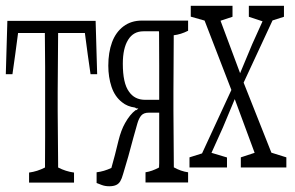

<svg xmlns="http://www.w3.org/2000/svg" viewBox="-25 -585 1023 665"><path d="M75.7 12.7Q104.5 8.8 130.9 -4.9V-8.3Q130.9 -9.3 130.9 -19.5Q130.9 -61 131.3 -112.8Q131.3 -227.5 131.3 -352.5Q131.3 -402.8 130.4 -465.8V-470.7H37.6Q27.8 -394.5 18.1 -328.1H-4.9Q-2 -415.5 0.5 -512.7H306.2Q309.1 -415.5 311.5 -328.1H288.6Q278.8 -394.5 269 -470.7H176.3Q174.8 -287.1 174.8 -266.1Q174.8 -228 174.8 -199.2Q174.8 -158.7 176.3 -19.5Q176.3 -8.8 176.3 -8.3V-4.9Q202.6 8.8 231.4 12.7Q231.4 34.7 231.4 47.4H75.7Q75.7 34.7 75.7 12.7Z M479 11.7Q501.5 8.3 525.9 -4.9V-8.3Q526.4 -9.3 526.4 -20Q526.4 -62 526.4 -113.8Q526.4 -149.4 526.4 -194.8H490.7Q473.1 -194.8 464.6 -185.3Q456.1 -175.8 450.7 -157Q445.3 -138.2 437 -108.4Q419.4 -40.5 401.4 17.6Q397 33.7 391.6 42.7Q386.2 51.8 377 55.9Q367.7 60.1 353.3 60.1Q338.9 60.1 327.4 55.7Q315.9 51.3 309.6 48.8Q309.6 35.2 309.6 11.7Q335 8.8 360.8 -3.4Q373 -45.9 385.3 -97.7Q394.5 -134.8 408.2 -158.7Q424.8 -188.5 444.8 -203.6Q449.2 -202.1 454.1 -210.9Q448.7 -207 442.9 -212.4Q416 -215.8 397.5 -231Q372.6 -250.5 361.3 -284.2Q350.1 -317.9 350.1 -357.4Q350.1 -403.3 363 -438.5Q376 -473.6 402.6 -493.7Q429.2 -513.7 466.3 -513.7H626.5Q626.5 -491.2 626.5 -478.5Q601.6 -465.8 576.7 -462.9V-459.5Q576.7 -448.7 576.7 -447.3Q576.7 -402.8 576.2 -354Q575.7 -305.2 575.7 -266.6Q575.7 -229 575.7 -201.2Q575.7 -160.2 577.1 -5.4Q601.6 8.3 626.5 11.7Q626.5 34.2 626.5 46.9H479Q479 34.2 479 11.7ZM526.4 -358.9Q526.4 -409.7 525.9 -471.7L525.4 -476.6H471.7Q437 -476.6 418.9 -447.3Q400.4 -418 400.4 -364.3Q400.4 -296.9 421.4 -268.1Q440.9 -239.3 477.5 -239.3H526.4Z M958.5 -564.9V-526.9L918.9 -514.2L818.8 -298.8L915 -56.2L966.8 -40V-4.9H809.1V-40L856.9 -55.7L788.1 -241.7L747.1 -143.6L707.5 -55.7L761.2 -39.6V-4.9H631.3V-40L674.8 -53.7L776.4 -273.4L683.6 -513.7L635.7 -527.3V-564.9H780.3V-526.9L738.8 -513.2L806.6 -331.5L848.6 -432.1L884.3 -511.2L836.9 -526.9V-564.9Z"/></svg>

Font: Scarab Serif
Style: Condensed-Light
Weight: 300
Designer: John Roberts
Foundry: Scarab
Version: 1.0